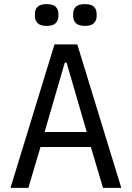

<svg xmlns="http://www.w3.org/2000/svg" viewBox="-20 -914 640 934"><path d="M481 0 422 -199H177L118 0H31L245 -698H356L570 0ZM304 -609H295L197 -272H402ZM207 -788Q176 -788 163 -801.5Q150 -815 150 -834V-848Q150 -868 163 -881Q176 -894 207 -894Q238 -894 251 -881Q264 -868 264 -848V-834Q264 -815 251 -801.5Q238 -788 207 -788ZM393 -788Q362 -788 349 -801.5Q336 -815 336 -834V-848Q336 -868 349 -881Q362 -894 393 -894Q424 -894 437 -881Q450 -868 450 -848V-834Q450 -815 437 -801.5Q424 -788 393 -788Z"/></svg>

Font: Lilex
Style: Regular
Weight: 400
Monospace: yes
Designer: Mike Abbink, Paul van der Laan, Pieter van Rosmalen, Mikhael Khrustik
Foundry: Mikhael Khrustik
Version: Version 2.510